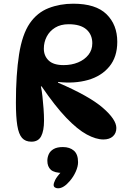

<svg xmlns="http://www.w3.org/2000/svg" viewBox="-20 -759 687 1038"><path d="M150 7Q117 7 99 -13.5Q81 -34 73.5 -80.5Q66 -127 66 -205Q66 -356 83 -464.5Q100 -573 141 -633Q181 -691 242.5 -715Q304 -739 376 -739Q498 -739 556 -682Q614 -625 614 -533Q614 -451 571 -399Q528 -347 455.5 -326.5Q383 -306 294 -316V-312Q462 -240 535.5 -176.5Q609 -113 609 -67Q609 -39 590.5 -22Q572 -5 539 -5Q499 -5 449 -32Q399 -59 338.5 -122Q278 -185 205 -292H201Q206 -270 209.5 -237.5Q213 -205 215.5 -171Q218 -137 218 -107Q218 -52 202.5 -22.5Q187 7 150 7ZM324 -407Q367 -407 402 -421.5Q437 -436 458 -462.5Q479 -489 479 -525Q479 -572 447 -600Q415 -628 351 -628Q308 -628 278 -609.5Q248 -591 232.5 -561Q217 -531 217 -496Q217 -457 243 -432Q269 -407 324 -407ZM321 176Q274 176 255 159Q236 142 236 110Q236 92 243.5 75Q251 58 269.5 47Q288 36 320 36Q357 36 379.5 55.5Q402 75 402 118Q402 141 389.5 169Q377 197 357 220Q341 239 325 249Q309 259 294 259Q284 259 277 254.5Q270 250 270 241Q270 231 278.5 213.5Q287 196 315 166Z"/></svg>

Font: DynaPuff
Style: Regular
Weight: 400
Designer: Toshi Omagari, Jennifer Daniel
Foundry: Google Fonts
Version: Version 2.000